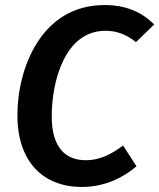

<svg xmlns="http://www.w3.org/2000/svg" viewBox="-20 -726 631 761"><path d="M394 -706C144 -706 49 -456 49 -269C49 -84 152 15 304 15C399 15 472 -25 521 -67L468 -149C426 -119 381 -91 320 -91C240 -91 185 -141 185 -265C185 -402 236 -604 398 -604C444 -604 481 -589 519 -559L591 -629C542 -678 480 -706 394 -706Z"/></svg>

Font: Fira Sans Medium
Style: Italic
Weight: 500
Italic angle: -8°
Designer: bBox Type GmbH & Carrois Corporate GbR & Edenspiekermann AG
Foundry: bBox Type GmbH & Carrois Corporate GbR & Edenspiekermann AG
Version: Version 4.301;PS 004.301;hotconv 1.0.88;makeotf.lib2.5.64775